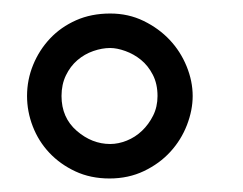

<svg xmlns="http://www.w3.org/2000/svg" viewBox="-20 -721 360 284"><path d="M265 -579Q265 -558 256.5 -536Q248 -514 232 -496.5Q216 -479 193 -468Q170 -457 142 -457Q114 -457 91.5 -467.5Q69 -478 53 -495Q37 -512 28.5 -534Q20 -556 20 -579Q20 -603 29 -625Q38 -647 54 -664Q70 -681 92.5 -691Q115 -701 143 -701Q170 -701 192.5 -690Q215 -679 231 -662Q247 -645 256 -623Q265 -601 265 -579ZM213 -579Q213 -597 206 -610.5Q199 -624 188.5 -632.5Q178 -641 165.5 -645.5Q153 -650 143 -650Q131 -650 118 -645.5Q105 -641 94.5 -632Q84 -623 77.5 -609.5Q71 -596 71 -579Q71 -547 93.5 -527.5Q116 -508 143 -508Q155 -508 167.5 -513Q180 -518 190 -527.5Q200 -537 206.5 -550Q213 -563 213 -579Z"/></svg>

Font: Jura
Style: Regular
Weight: 400
Designer: Ed Merritt
Foundry: Ten by Twenty
Version: Version 1.007